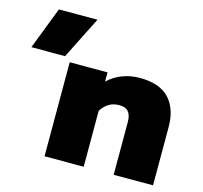

<svg xmlns="http://www.w3.org/2000/svg" viewBox="-144 -833 999 947"><g transform="rotate(15 355.5 -359.0)"><path d="M43 -718H240L132 -503H-40ZM162 -480H355V-433Q386 -463 428 -479Q470 -495 516 -495Q619 -495 667.5 -442.5Q716 -390 716 -298V0H515V-270Q515 -304 500.5 -321.5Q486 -339 454 -339Q394 -339 362 -285V0H162Z"/></g></svg>

Font: Prompt ExtraBold
Style: Regular
Weight: 800
Designer: Katatrad Team
Foundry: CadsonDemak
Version: Version 1.000